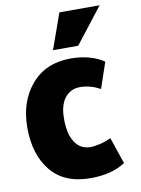

<svg xmlns="http://www.w3.org/2000/svg" viewBox="-108 -1081 864 1179"><g transform="rotate(-10 324.0 -491.0)"><path d="M577 -29Q494 27 360 27Q197 27 113.5 -75Q30 -177 30 -345Q30 -508 120 -613Q210 -718 365 -718Q489 -718 572 -662L517 -501Q456 -535 391 -535Q336 -535 301 -495Q266 -455 262 -381Q260 -338 264 -309Q271 -244 303.5 -202.5Q336 -161 394 -161Q413 -161 433 -166Q473 -171 521 -194ZM425 -787H268L347 -1009H598Z"/></g></svg>

Font: Repo
Style: ExtraBlack
Weight: 1000
Designer: Stefan Peev
Foundry: Context Ltd
Version: Version 001.000